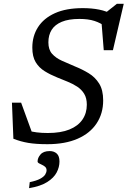

<svg xmlns="http://www.w3.org/2000/svg" viewBox="-20 -744 667 1004"><path d="M531.5 -604.5Q506.5 -624 474 -634.5Q441.5 -645 395.5 -645Q339 -645 303 -630Q267 -615 250 -587.8Q233 -560.5 233 -522.5Q233 -484.5 252.2 -462.8Q271.5 -441 303.5 -426.5Q335.5 -412 372.5 -396.5Q410 -381.5 443.8 -361Q477.5 -340.5 498.5 -307Q519.5 -273.5 519.5 -219Q519.5 -150.5 485.2 -98.8Q451 -47 385.8 -18.5Q320.5 10 228 10Q168 10 128 3.2Q88 -3.5 50 -18.5L42.5 -207H90.5L157.5 -23L122.5 -62Q146.5 -55 172.2 -51.8Q198 -48.5 230 -48.5Q298 -48.5 343 -66.8Q388 -85 411 -118.5Q434 -152 434 -196.5Q434 -231 420.2 -253.5Q406.5 -276 383.5 -291Q360.5 -306 333.2 -317Q306 -328 279 -339Q243 -353.5 213.5 -371.8Q184 -390 166.5 -419Q149 -448 149 -495Q149 -555.5 178.8 -602Q208.5 -648.5 267 -675Q325.5 -701.5 413 -701.5Q459.5 -701.5 498.2 -693.8Q537 -686 574.5 -666.5L528 -674L591 -724H627L570.5 -481.5H522.5L510 -637.5ZM176.5 100.5Q176.5 81.5 191.8 63.8Q207 46 240 46Q262.5 46 276.8 59Q291 72 291 100.5Q291 130 276.2 158Q261.5 186 226.8 208Q192 230 132 240L135.5 208.5Q171.5 201 190.5 190.5Q209.5 180 216.5 168.5Q223.5 157 223.5 146Q223.5 132.5 211.8 125Q200 117.5 188.2 112.2Q176.5 107 176.5 100.5Z"/></svg>

Font: Newsreader 11pt
Style: Italic
Weight: 400
Italic angle: -17°
Version: Version 1.003